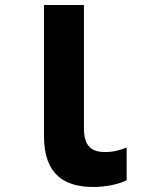

<svg xmlns="http://www.w3.org/2000/svg" viewBox="-20 -734 603 764"><path d="M351 10C402 10 453 -1 484 -17V-147C457 -136 430 -129 399 -129C349 -129 314 -147 314 -224V-714H155V-192C155 -38 238 10 351 10Z"/></svg>

Font: Noto Sans Mono SemiCondensed ExtraBold
Style: Regular
Weight: 800
Width: 4
Designer: Monotype Design Team
Foundry: Monotype Imaging Inc.
Version: Version 2.014